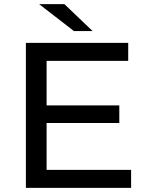

<svg xmlns="http://www.w3.org/2000/svg" viewBox="-20 -907 710 927"><path d="M105 0V-700H599V-613H205V-87H613V0ZM196 -313V-398H556V-313ZM337 -757 169 -887H291L427 -757Z"/></svg>

Font: Montserrat Thin Medium
Style: Regular
Weight: 500
Version: Version 9.000